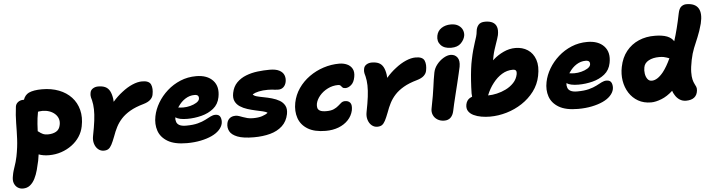

<svg xmlns="http://www.w3.org/2000/svg" viewBox="-77 -1030 5791 1558"><g transform="rotate(-5 2818.0 -251.0)"><path d="M289 10Q242 10 205 -4Q202 21 197 46Q189 83 179 120.5Q169 158 153 190Q137 222 113 241.5Q89 261 54 261Q32 261 13 249Q-6 237 -16 212.5Q-26 188 -18 151Q-14 127 -8.5 109.5Q-3 92 2.5 75.5Q8 59 13.5 41Q19 23 24 -2Q39 -78 42 -143.5Q45 -209 45.5 -272.5Q46 -336 55 -406Q58 -428 76 -442Q94 -456 120 -456Q123 -456 125 -456Q138 -494 170 -510Q209 -528 278 -528Q354 -528 415 -504.5Q476 -481 516.5 -437.5Q557 -394 572.5 -333.5Q588 -273 573 -200Q564 -155 539 -117Q514 -79 475.5 -50.5Q437 -22 389.5 -6Q342 10 289 10ZM230 -349Q220 -297 217 -250Q215 -220 214 -192Q218 -189 223 -186Q236 -175 253 -167Q270 -159 294 -159Q334 -159 361.5 -174.5Q389 -190 396 -227Q402 -255 394 -278Q386 -301 367 -318Q348 -335 322 -344Q296 -353 266 -353Q253 -353 239 -351Q235 -350 230 -349Z M735 12Q709 12 689 -5Q669 -22 660 -51Q651 -80 658 -115Q672 -185 678.5 -237Q685 -289 684 -329.5Q683 -370 675 -403Q667 -429 666.5 -441.5Q666 -454 669 -468Q673 -488 691.5 -499.5Q710 -511 734 -511Q768 -511 791 -500.5Q814 -490 827.5 -466Q841 -442 847 -402Q848 -390 849 -376Q886 -419 927 -450Q970 -484 1013 -502.5Q1056 -521 1093 -521Q1150 -521 1164 -488.5Q1178 -456 1168 -406Q1164 -384 1145 -366Q1126 -348 1088 -337Q1021 -318 977.5 -292.5Q934 -267 906 -236.5Q878 -206 860 -171Q842 -136 828 -96Q812 -54 799.5 -30.5Q787 -7 772.5 2.5Q758 12 735 12Z M1412 10Q1312 10 1256 -23.5Q1200 -57 1181.5 -111.5Q1163 -166 1176 -230Q1187 -285 1218 -337.5Q1249 -390 1296.5 -432.5Q1344 -475 1404 -500Q1464 -525 1533 -525Q1623 -525 1669.5 -475Q1716 -425 1699 -339Q1688 -282 1646.5 -248.5Q1605 -215 1548 -200.5Q1491 -186 1433 -186Q1365 -186 1336 -207Q1333 -188 1339 -171Q1344 -153 1363 -142.5Q1382 -132 1417 -132Q1474 -132 1512.5 -142Q1551 -152 1576.5 -165.5Q1602 -179 1622 -189Q1642 -199 1661 -199Q1693 -199 1702.5 -175.5Q1712 -152 1707 -125Q1701 -97 1677.5 -72Q1654 -47 1615 -29Q1576 -11 1524.5 -0.5Q1473 10 1412 10ZM1366 -284Q1368 -284 1371 -284Q1385 -281 1409 -281Q1436 -281 1465 -288.5Q1494 -296 1515 -309Q1536 -322 1540 -338Q1543 -356 1535 -365Q1527 -374 1506 -374Q1467 -374 1432 -352Q1397 -330 1372 -292Q1369 -288 1366 -284Z M1958 10Q1871 10 1824 -8.5Q1777 -27 1761.5 -57Q1746 -87 1753 -122Q1758 -147 1776 -162Q1794 -177 1824 -177Q1838 -177 1852.5 -172Q1867 -167 1883 -161Q1899 -155 1918.5 -150Q1938 -145 1964 -145Q2008 -145 2037.5 -154.5Q2067 -164 2085 -178Q2075 -187 2049 -193Q2023 -199 1990.5 -206Q1958 -213 1924.5 -223.5Q1891 -234 1864.5 -251.5Q1838 -269 1825.5 -296Q1813 -323 1821 -363Q1831 -414 1862.5 -446Q1894 -478 1938.5 -495.5Q1983 -513 2033.5 -519Q2084 -525 2132 -525Q2182 -525 2210.5 -510Q2239 -495 2249 -470Q2259 -445 2253 -415Q2247 -388 2230 -373Q2213 -358 2189 -358Q2172 -358 2161 -359.5Q2150 -361 2138 -362.5Q2126 -364 2104 -364Q2061 -364 2029.5 -357Q1998 -350 1978 -338Q1985 -326 2008.5 -319.5Q2032 -313 2064.5 -307Q2097 -301 2131 -291.5Q2165 -282 2192.5 -266Q2220 -250 2234.5 -223Q2249 -196 2241 -154Q2229 -95 2189.5 -58.5Q2150 -22 2090.5 -6Q2031 10 1958 10Z M2543 9Q2452 9 2397 -24.5Q2342 -58 2322.5 -115Q2303 -172 2316 -240Q2329 -304 2365 -356Q2401 -408 2454 -446Q2507 -484 2570 -504.5Q2633 -525 2699 -525Q2733 -525 2761.5 -512.5Q2790 -500 2804.5 -473.5Q2819 -447 2811 -406Q2803 -363 2779.5 -343Q2756 -323 2733 -323Q2716 -323 2708.5 -330.5Q2701 -338 2695 -345.5Q2689 -353 2675 -353Q2630 -353 2590 -333Q2550 -313 2523.5 -281.5Q2497 -250 2490 -216Q2487 -198 2490.5 -183Q2494 -168 2510.5 -159Q2527 -150 2562 -150Q2600 -150 2623 -160.5Q2646 -171 2660.5 -184Q2675 -197 2688 -207.5Q2701 -218 2720 -218Q2747 -218 2761.5 -200Q2776 -182 2768 -138Q2758 -94 2726.5 -60.5Q2695 -27 2648 -9Q2601 9 2543 9Z M2963 12Q2937 12 2917 -5Q2897 -22 2888 -51Q2879 -80 2886 -115Q2900 -185 2906.5 -237Q2913 -289 2912 -329.5Q2911 -370 2903 -403Q2895 -429 2894.5 -441.5Q2894 -454 2897 -468Q2901 -488 2919.5 -499.5Q2938 -511 2962 -511Q2996 -511 3019 -500.5Q3042 -490 3055.5 -466Q3069 -442 3075 -402Q3076 -390 3077 -376Q3114 -419 3155 -450Q3198 -484 3241 -502.5Q3284 -521 3321 -521Q3378 -521 3392 -488.5Q3406 -456 3396 -406Q3392 -384 3373 -366Q3354 -348 3316 -337Q3249 -318 3205.5 -292.5Q3162 -267 3134 -236.5Q3106 -206 3088 -171Q3070 -136 3056 -96Q3040 -54 3027.5 -30.5Q3015 -7 3000.5 2.5Q2986 12 2963 12Z M3509 10Q3477 10 3453 -5Q3429 -20 3418.5 -45Q3408 -70 3414 -98Q3426 -158 3433 -199.5Q3440 -241 3444 -271.5Q3448 -302 3452 -329Q3456 -356 3462 -386Q3469 -421 3492.5 -450.5Q3516 -480 3547 -498.5Q3578 -517 3605 -517Q3640 -517 3659.5 -491Q3679 -465 3670 -415Q3666 -396 3658 -361Q3650 -326 3639.5 -283Q3629 -240 3618.5 -197.5Q3608 -155 3599.5 -119Q3591 -83 3587 -62Q3580 -28 3560.5 -9Q3541 10 3509 10ZM3615 -574Q3559 -574 3531 -605Q3503 -636 3512 -681Q3520 -721 3552.5 -742Q3585 -763 3628 -763Q3667 -763 3691 -747Q3715 -731 3724 -708Q3733 -685 3729 -662Q3723 -630 3695.5 -602Q3668 -574 3615 -574Z M3881 10Q3846 10 3811 4Q3776 -2 3748 -15.5Q3720 -29 3706 -51Q3692 -73 3698 -105Q3705 -139 3731 -155Q3740 -160 3750 -164Q3748 -176 3748 -190Q3749 -241 3752.5 -292.5Q3756 -344 3761.5 -388.5Q3767 -433 3774 -464Q3783 -508 3792 -540.5Q3801 -573 3809.5 -598.5Q3818 -624 3824.5 -645.5Q3831 -667 3833 -690Q3836 -720 3853 -740.5Q3870 -761 3908 -761Q3945 -761 3968.5 -748.5Q3992 -736 4001 -710Q4010 -684 4002 -643Q3999 -630 3993 -612Q3987 -594 3979.5 -572.5Q3972 -551 3964.5 -527.5Q3957 -504 3952 -480Q3948 -460 3945 -443Q3949 -447 3954 -451Q3990 -483 4037 -505Q4084 -527 4134 -527Q4191 -527 4234 -499Q4277 -471 4295.5 -417Q4314 -363 4298 -285Q4284 -216 4243 -161.5Q4202 -107 4143.5 -68.5Q4085 -30 4017 -10Q3949 10 3881 10ZM3880 -163Q3882 -163 3884 -163Q3914 -163 3952 -171.5Q3990 -180 4026.5 -198Q4063 -216 4090.5 -245Q4118 -274 4126 -314Q4128 -327 4126.5 -335.5Q4125 -344 4118 -348.5Q4111 -353 4097 -353Q4050 -353 4009 -328Q3968 -303 3935 -260Q3902 -218 3880 -163Z M4598 10Q4498 10 4442 -23.5Q4386 -57 4367.5 -111.5Q4349 -166 4362 -230Q4373 -285 4404 -337.5Q4435 -390 4482.5 -432.5Q4530 -475 4590 -500Q4650 -525 4719 -525Q4809 -525 4855.5 -475Q4902 -425 4885 -339Q4874 -282 4832.5 -248.5Q4791 -215 4734 -200.5Q4677 -186 4619 -186Q4551 -186 4522 -207Q4519 -188 4525 -171Q4530 -153 4549 -142.5Q4568 -132 4603 -132Q4660 -132 4698.5 -142Q4737 -152 4762.5 -165.5Q4788 -179 4808 -189Q4828 -199 4847 -199Q4879 -199 4888.5 -175.5Q4898 -152 4893 -125Q4887 -97 4863.5 -72Q4840 -47 4801 -29Q4762 -11 4710.5 -0.5Q4659 10 4598 10ZM4552 -284Q4554 -284 4557 -284Q4571 -281 4595 -281Q4622 -281 4651 -288.5Q4680 -296 4701 -309Q4722 -322 4726 -338Q4729 -356 4721 -365Q4713 -374 4692 -374Q4653 -374 4618 -352Q4583 -330 4558 -292Q4555 -288 4552 -284Z M5194 9Q5133 9 5088 -17Q5043 -43 5015 -87Q4987 -131 4978 -186Q4969 -241 4981 -299Q4996 -374 5037 -425Q5078 -476 5138 -502Q5198 -528 5270 -527Q5329 -527 5369 -512Q5406 -497 5423 -469Q5454 -566 5479 -691Q5487 -731 5505.5 -745.5Q5524 -760 5547 -760Q5618 -760 5644 -717.5Q5670 -675 5650 -593Q5633 -530 5614 -485.5Q5595 -441 5578.5 -400Q5562 -359 5551 -305Q5539 -245 5538.5 -207.5Q5538 -170 5543.5 -147.5Q5549 -125 5556.5 -111Q5564 -97 5569 -85Q5574 -73 5572 -55Q5568 -18 5544 1Q5520 20 5477 20Q5448 20 5425 5Q5402 -10 5387 -36Q5377 -51 5371 -70Q5325 -28 5279 -10Q5231 9 5194 9ZM5372 -335Q5370 -335 5368 -336Q5360 -339 5350.5 -342.5Q5341 -346 5326.5 -349Q5312 -352 5290 -352Q5239 -352 5204 -333Q5169 -314 5163 -279Q5158 -254 5162 -228Q5166 -202 5179 -184Q5192 -166 5214 -166Q5260 -166 5309 -227Q5341 -268 5372 -335Z"/></g></svg>

Font: Shantell Sans Light ExtraBold
Style: Italic
Weight: 800
Italic angle: -11°
Version: Version 1.008;[ac192a2d6]